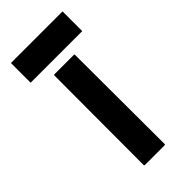

<svg xmlns="http://www.w3.org/2000/svg" viewBox="-223 -753 804 804"><g transform="rotate(-45 179.0 -351.5)"><path d="M235.4 -2H120.1Q115.2 -2 115.2 -5.9L116.2 -535.6Q116.2 -538.6 120.1 -538.6H234.4Q238.3 -538.6 238.3 -535.6L239.7 -5.9Q239.7 -2 235.4 -2ZM24.4 -700.7H330.1V-584H24.4Z"/></g></svg>

Font: WRV
Style: Display
Weight: 400
Designer: Will Viles x Danh Hong
Version: Version 8.001; ttfautohint (v1.8.3)